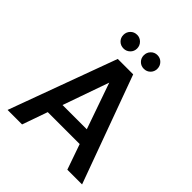

<svg xmlns="http://www.w3.org/2000/svg" viewBox="-240 -1034 1179 1179"><g transform="rotate(45 349.5 -444.5)"><path d="M26 0 283 -700H417L673 0H545L349 -560L152 0ZM141 -165 173 -260H518L550 -165ZM263 -770Q237 -770 220 -787Q203 -804 203 -829Q203 -854 220 -871.5Q237 -889 263 -889Q287 -889 304.5 -871.5Q322 -854 322 -829Q322 -804 304.5 -787Q287 -770 263 -770ZM439 -770Q414 -770 397 -787Q380 -804 380 -829Q380 -854 397 -871.5Q414 -889 439 -889Q464 -889 481 -871.5Q498 -854 498 -829Q498 -804 481 -787Q464 -770 439 -770Z"/></g></svg>

Font: DM Sans 9pt SemiBold
Style: Regular
Weight: 600
Version: Version 4.004;gftools[0.9.30]